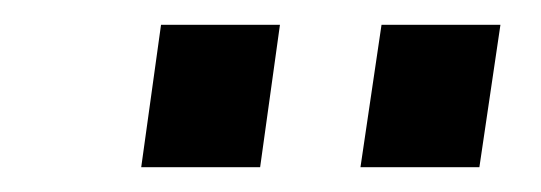

<svg xmlns="http://www.w3.org/2000/svg" viewBox="-20 -717 437 155"><path d="M271 -582 288 -697H384L367 -582ZM94 -582 110 -697H206L190 -582Z"/></svg>

Font: Hanken Grotesk
Style: Italic
Weight: 400
Italic angle: -8°
Designer: Alfredo Marco Pradil
Foundry: Hanken Design Co.
Version: Version 3.013